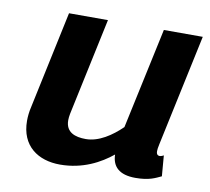

<svg xmlns="http://www.w3.org/2000/svg" viewBox="-63 -570 708 648"><g transform="rotate(10 291.0 -246.0)"><path d="M448.3 -500 374.2 -154.2C340 -120.8 296.7 -91.7 252.5 -91.7C215.8 -91.7 183.3 -102.5 183.3 -144.2C183.3 -150.8 184.2 -158.3 185.8 -166.7L256.7 -500H123.3L52.5 -166.7C48.3 -149.2 46.7 -132.5 46.7 -118.3C46.7 -31.7 106.7 8.3 181.7 8.3C259.2 8.3 318.3 -24.2 359.2 -57.5C360 -16.7 384.2 8.3 440 8.3C487.5 8.3 507.5 -3.3 527.5 -12.5L521.7 -83.3C521.7 -83.3 511.7 -76.7 504.2 -79.2C499.2 -80.8 496.7 -85 496.7 -93.3C496.7 -98.3 497.5 -105.8 500 -116.7L581.7 -500Z"/></g></svg>

Font: BoonHome
Style: Bold Oblique
Weight: 700
Italic angle: -12°
Designer: Sungsit Sawaiwan
Foundry: Sungsit Sawaiwan
Version: Version 0.2